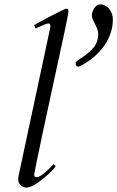

<svg xmlns="http://www.w3.org/2000/svg" viewBox="-20 -843 535 876"><path d="M435 -823C415.8 -823 399 -791.9 399 -773.5C399 -764.5 403.8 -751.2 413.5 -733.5C423.2 -715.8 428 -701 428 -689C428 -662.3 420 -640.2 404 -622.5C388 -604.8 366 -587.3 338 -570C329.3 -564 325 -558.7 325 -554C325 -544 329.3 -539 338 -539C339.3 -539 341 -539.3 343 -540C417.4 -576.7 495 -653.5 495 -754C495 -790.7 470.9 -823 435 -823ZM100 13C117.3 13 142.3 -0.2 175 -26.5C207.7 -52.8 227.3 -72.3 234 -85L225 -94L217 -86C184.3 -52 161.3 -35 148 -35C140 -34.3 136 -37.7 136 -45V-47C138.9 -61.7 139.9 -69.7 144 -89.5C183.1 -280.3 234.8 -511.1 277 -709.5C287 -756.5 292 -783.8 292 -791.5C292 -799.5 289 -803.5 282.9 -803.5C276.4 -803.5 227.4 -778.7 136 -729L142 -713C174.7 -728.3 194.2 -736 200.5 -736C206.8 -736 210 -732 210 -724C210 -720.7 209.3 -716.3 208 -711L65 -42C63.7 -37.3 63 -30.8 63 -22.5C63 -4.8 81.5 13 100 13Z"/></svg>

Font: fbb
Style: Italic
Weight: 400
Italic angle: -12°
Designer: David J. Perry, Michael Sharpe
Version: Version 0.991